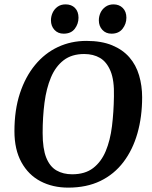

<svg xmlns="http://www.w3.org/2000/svg" viewBox="-20 -847 693 878"><path d="M292 11Q221 11 165.5 -18Q110 -47 78 -105Q46 -163 46 -247Q46 -344 71 -420Q96 -496 140.5 -550Q185 -604 245 -632Q305 -660 375 -660Q444 -660 492.5 -640Q541 -620 571.5 -585Q602 -550 616 -502.5Q630 -455 630 -402Q630 -313 608.5 -237.5Q587 -162 544.5 -106Q502 -50 439 -19.5Q376 11 292 11ZM310 -50Q369 -50 406 -78.5Q443 -107 463.5 -156Q484 -205 492 -269.5Q500 -334 501 -406Q503 -480 485.5 -522Q468 -564 437.5 -582Q407 -600 365 -600Q308 -600 271 -571.5Q234 -543 213 -493Q192 -443 183.5 -377.5Q175 -312 175 -239Q175 -167 191.5 -126Q208 -85 238.5 -67.5Q269 -50 310 -50ZM490 -693Q464 -693 448 -710.5Q432 -728 432 -754Q432 -772 439.5 -788.5Q447 -805 462.5 -816Q478 -827 499 -827Q525 -827 541.5 -810.5Q558 -794 558 -766Q558 -738 540.5 -715.5Q523 -693 490 -693ZM271 -693Q245 -693 229 -710.5Q213 -728 213 -754Q213 -772 220.5 -788.5Q228 -805 243 -816Q258 -827 280 -827Q307 -827 323 -810.5Q339 -794 339 -766Q339 -738 322 -715.5Q305 -693 271 -693Z"/></svg>

Font: Faustina Light SemiBold
Style: Italic
Weight: 600
Italic angle: -8°
Version: Version 1.200